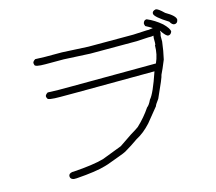

<svg xmlns="http://www.w3.org/2000/svg" viewBox="-112 -826 1225 1091"><g transform="rotate(-15 500.0 -280.5)"><path d="M156.2 -589.4Q195.3 -587.4 214.8 -587.4H312.5L466.8 -579.6H730.5Q800.3 -583.5 808.6 -583.5H822.3L865.2 -589.4Q882.8 -583 882.8 -567.9V-548.3Q878.9 -534.7 878.9 -532.7V-499.5Q872.6 -446.3 861.3 -397.9Q839.4 -343.8 826.2 -317.9Q825.2 -303.7 773.4 -190.9Q750 -159.7 750 -153.8L681.6 -69.8Q639.6 -23.9 595.7 -1.5Q550.3 30.3 523.4 45.4Q511.2 55.2 449.2 76.7Q387.7 100.1 382.8 100.1Q327.1 117.2 209 125.5H193.4Q171.9 122.1 171.9 104Q171.9 88.4 193.4 84.5H201.2Q318.4 76.7 380.9 59.1L498 14.2L570.3 -34.7Q604 -54.7 619.1 -65.9Q666 -109.9 699.2 -159.7Q712.9 -169.4 726.6 -198.7Q752 -226.1 793 -347.2H791Q497.1 -345.2 343.8 -345.2H238.3Q164.1 -345.2 164.1 -356.9Q160.2 -363.3 160.2 -368.7Q160.2 -378.4 175.8 -388.2Q217.8 -386.2 238.3 -386.2H314.5Q482.4 -386.2 812.5 -388.2Q834 -435.5 834 -489.7Q837.9 -489.7 837.9 -503.4V-530.8L839.8 -544.4L826.2 -542.5H808.6Q745.6 -538.6 740.2 -538.6H466.8L312.5 -546.4H205.1Q142.6 -546.4 142.6 -560.1L140.6 -569.8Q140.6 -579.6 156.2 -589.4ZM890.6 -685.5Q903.8 -685.5 937.5 -652.3Q994.1 -620.1 994.1 -597.7Q990.7 -576.2 972.7 -576.2Q959 -576.2 947.3 -597.7Q869.1 -646.5 869.1 -666Q869.1 -681.6 890.6 -685.5ZM826.2 -644.5Q871.1 -625.5 910.2 -591.8Q943.4 -559.1 943.4 -541Q937 -523.4 921.9 -523.4Q908.7 -523.4 882.8 -562.5Q849.6 -587.9 808.6 -609.4L804.7 -623Q808.1 -644.5 826.2 -644.5Z"/></g></svg>

Font: CEF Fonts CJK
Style: Regular
Weight: 400
Designer: PartyBoss (派对大魔王)
Version: Release 2.25